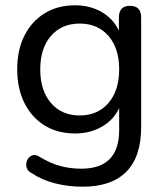

<svg xmlns="http://www.w3.org/2000/svg" viewBox="-20 -516 628 725"><path d="M281 -80Q349 -80 389.5 -127Q430 -174 430 -254Q430 -334 389.5 -380.5Q349 -427 281 -427Q213 -427 172.5 -380.5Q132 -334 132 -254Q132 -174 172.5 -127Q213 -80 281 -80ZM292 189Q238 189 188.5 176.5Q139 164 100 138Q84 130 80.5 116.5Q77 103 82 90.5Q87 78 98.5 72Q110 66 124 73Q168 100 206.5 110.5Q245 121 287 121Q430 121 430 -25V-108Q409 -63 364.5 -37.5Q320 -12 264 -12Q197 -12 148 -42.5Q99 -73 72 -127.5Q45 -182 45 -254Q45 -327 72 -381Q99 -435 148 -465.5Q197 -496 264 -496Q320 -496 364 -470.5Q408 -445 429 -400V-450Q429 -494 471 -494Q513 -494 513 -450V-36Q513 76 457 132.5Q401 189 292 189Z"/></svg>

Font: Chiron GoRound TC N
Style: Regular
Weight: 350
Designer: Ryoko NISHIZUKA 西塚涼子 (kana, bopomofo & ideographs); Paul D. Hunt (Latin, Greek & Cyrillic); Sandoll Communications 산돌커뮤니
Foundry: Adobe
Version: Version 1.000;hotconv 1.1.1;makeotfexe 2.6.0